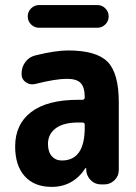

<svg xmlns="http://www.w3.org/2000/svg" viewBox="-20 -730 540 760"><path d="M134.8 -710H365.2Q383.8 -710 397 -696.8Q410.2 -683.6 410.2 -665Q410.2 -646.5 397 -633.3Q383.8 -620.1 365.2 -620.1H134.8Q116.2 -620.1 103 -633.3Q89.8 -646.5 89.8 -665Q89.8 -683.6 103 -696.8Q116.2 -710 134.8 -710ZM315.4 -224.6V-236.3Q315.4 -245.1 305.7 -245.1H290Q231.4 -245.1 200.7 -222.2Q169.9 -199.2 169.9 -160.2Q169.9 -128.9 185.1 -111.8Q200.2 -94.7 224.6 -94.7Q315.4 -94.7 315.4 -224.6ZM250 -530.3Q361.3 -530.3 405.8 -485.4Q450.2 -440.4 450.2 -325.2V-56.6Q450.2 -33.2 433.1 -16.6Q416 0 392.6 0H379.9Q355.5 0 338.9 -17.1Q322.3 -34.2 321.3 -56.6V-64.5Q321.3 -65.4 320.3 -65.4Q318.4 -65.4 318.4 -64.5Q269.5 9.8 184.6 9.8Q116.2 9.8 78.1 -32.2Q40 -74.2 40 -150.4Q40 -238.3 103.5 -286.6Q167 -335 290 -335H305.7Q314.5 -335 315.4 -343.8V-344.7Q315.4 -384.8 299.3 -401.4Q283.2 -418 245.1 -418Q200.2 -418 119.1 -397.5Q99.6 -392.6 82.5 -404.3Q65.4 -416 65.4 -436.5V-438.5Q65.4 -464.8 80.6 -484.9Q95.7 -504.9 120.1 -510.7Q199.2 -530.3 250 -530.3Z"/></svg>

Font: Rounded Mgen+ 1m bold
Style: Bold
Weight: 700
Designer: [Source Han Sans]
Ryoko NISHIZUKA  (kana & ideographs); Paul D. Hunt (Latin, Greek & Cyrillic); Wenlong ZHANG  (bopomofo
Version: Version 1.059.20150602